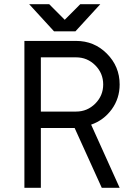

<svg xmlns="http://www.w3.org/2000/svg" viewBox="-20 -895 636 915"><path d="M119 -875 237.5 -745.7H339.5L458 -875H362.5L288.5 -800.7L214.5 -875ZM174.7 -621.7H342.7Q396 -621.7 434 -583.8Q471.8 -545.8 471.8 -492.5Q471.8 -439.2 434 -401.3Q396 -363.3 342.7 -363.3H174.7ZM96.3 -700V0H174.7V-285H335.7L465 0H550.2L414.3 -301Q474.2 -321.7 512.7 -374.3Q550.2 -426.2 550.2 -492.5Q550.2 -578.5 489 -639.7Q428.7 -700 342.7 -700Z"/></svg>

Font: Unageo Variable
Style: Regular
Weight: 300
Designer: Richard Sepsi
Foundry: Richard Sepsi
Version: Version 2.200